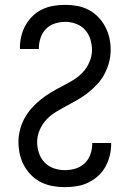

<svg xmlns="http://www.w3.org/2000/svg" viewBox="-20 -763 540 791"><path d="M247 8Q222 8 197 3.5Q172 -1 149.5 -12Q127 -23 109 -41Q91 -59 79 -81Q67 -103 61.5 -128Q56 -153 56 -178Q56 -203 62.5 -228.5Q69 -254 81.5 -276.5Q94 -299 111 -318Q128 -337 148 -353Q168 -369 190.5 -382.5Q213 -396 235.5 -407.5Q258 -419 280.5 -432.5Q303 -446 320.5 -464.5Q338 -483 348.5 -507.5Q359 -532 359 -558Q359 -580 352 -602Q345 -624 330 -640.5Q315 -657 293 -665Q271 -673 249 -673Q227 -673 205.5 -666Q184 -659 169 -643.5Q154 -628 147 -606.5Q140 -585 140 -564V-561H62V-565Q62 -589 67.5 -613Q73 -637 85 -658.5Q97 -680 114.5 -697Q132 -714 154 -724.5Q176 -735 200.5 -739Q225 -743 249 -743Q274 -743 298.5 -738.5Q323 -734 345 -722.5Q367 -711 384.5 -693Q402 -675 413.5 -653Q425 -631 430.5 -607Q436 -583 436 -558Q436 -532 429.5 -507Q423 -482 411 -459Q399 -436 381.5 -417Q364 -398 344 -382Q324 -366 301.5 -353Q279 -340 256.5 -328Q234 -316 211.5 -302.5Q189 -289 171.5 -270.5Q154 -252 143.5 -227.5Q133 -203 133 -178Q133 -155 140.5 -132.5Q148 -110 164 -93.5Q180 -77 202 -69.5Q224 -62 247 -62Q269 -62 291 -68.5Q313 -75 329 -90.5Q345 -106 352.5 -127.5Q360 -149 360 -171V-174H438V-170Q438 -145 432 -121Q426 -97 414 -75.5Q402 -54 383.5 -37.5Q365 -21 343 -10.5Q321 0 296.5 4Q272 8 247 8Z"/></svg>

Font: Iosevka www.saffi
Style: Regular
Weight: 400
Monospace: yes
Designer: Belleve Invis
Foundry: Belleve Invis
Version: Version 22.0.2; ttfautohint (v1.8.3)